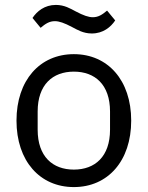

<svg xmlns="http://www.w3.org/2000/svg" viewBox="-20 -748 600 780"><path d="M353 -612C399 -612 430 -638 448 -665L415 -705C395 -688 379 -678 357 -678C340 -678 319 -685 287 -702C266 -713 242 -728 207 -728C161 -728 130 -702 112 -675L145 -635C165 -652 181 -662 203 -662C220 -662 241 -655 273 -638C294 -627 318 -612 353 -612ZM280 12C418 12 513 -94 513 -258C513 -422 418 -528 280 -528C142 -528 47 -422 47 -258C47 -94 142 12 280 12ZM280 -59C194 -59 133 -112 133 -221V-295C133 -404 194 -457 280 -457C366 -457 427 -404 427 -295V-221C427 -112 366 -59 280 -59Z"/></svg>

Font: LVC Sans
Style: Regular
Weight: 400
Designer: Mike Abbink, Paul van der Laan, Pieter van Rosmalen
Foundry: Bold Monday
Version: Version 3.0